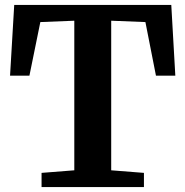

<svg xmlns="http://www.w3.org/2000/svg" viewBox="-20 -763 756 783"><path d="M283 -68.5V-678.5L144.5 -673L100 -454.5H21L38 -743H678.5L695 -454.5H616L573 -673L433.5 -678.5V-68.5L567 -58V0H149.5V-58Z"/></svg>

Font: Merriweather 24pt
Style: Bold
Weight: 700
Designer: Eben Sorkin
Foundry: Eben Sorkin
Version: Version 2.100